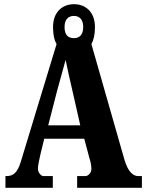

<svg xmlns="http://www.w3.org/2000/svg" viewBox="-20 -896 697 916"><path d="M6 0H232V-56H185C180 -56 161 -69 161 -91C161 -110 169 -140 172 -156L191 -234H382L407 -140C411 -129 416 -108 416 -90C416 -66 394 -56 391 -56H348V0H657V-56H639C617 -56 592 -73 574 -133L416 -686C427 -705 433 -731 433 -767C433 -838 389 -876 333 -876C277 -876 233 -838 233 -767C233 -731 239 -704 250 -686L80 -127C63 -68 40 -56 11 -56H6ZM333 -714C304 -714 288 -730 288 -767C288 -806 308 -820 333 -820C356 -820 377 -806 377 -767C377 -728 357 -714 333 -714ZM210 -298 253 -465C263 -503 283 -574 293 -610C302 -567 316 -502 326 -461L363 -298Z"/></svg>

Font: Noto Serif Myanmar ExtraCondensed Black
Style: Regular
Weight: 900
Width: 2
Designer: Ben Mitchell and the Monotype Design Team
Foundry: Monotype Imaging Inc.
Version: Version 2.106